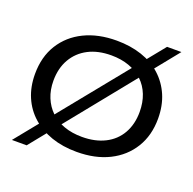

<svg xmlns="http://www.w3.org/2000/svg" viewBox="-116 -703 887 881"><g transform="rotate(20 327.5 -262.5)"><path d="M328 10Q260 10 205 -9Q150 -28 110 -63.5Q70 -99 48.5 -149Q27 -199 27 -261Q27 -345 65 -406Q103 -467 170.5 -500Q238 -533 328 -533Q395 -533 450.5 -514.5Q506 -496 545.5 -460Q585 -424 606.5 -374Q628 -324 628 -261Q628 -179 590.5 -118Q553 -57 486 -23.5Q419 10 328 10ZM328 -63Q392 -63 439.5 -87Q487 -111 512.5 -156Q538 -201 538 -261Q538 -307 523.5 -344Q509 -381 481.5 -407Q454 -433 415 -447Q376 -461 328 -461Q263 -461 216 -436.5Q169 -412 143 -367Q117 -322 117 -261Q117 -216 132 -179.5Q147 -143 174 -117Q201 -91 240 -77Q279 -63 328 -63ZM31 60 554 -585H624L103 60Z"/></g></svg>

Font: Mona Sans Expanded
Style: Regular
Weight: 400
Width: 7
Designer: Deni Anggara
Foundry: GitHub
Version: Version 2.000